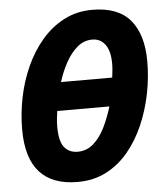

<svg xmlns="http://www.w3.org/2000/svg" viewBox="-53 -772 722 829"><g transform="rotate(-5 308.5 -357.5)"><path d="M251 10Q31 10 31 -236Q31 -305 45 -374.5Q59 -444 87.5 -507Q116 -570 158 -619Q200 -668 255 -696.5Q310 -725 377 -725Q489 -725 542 -662Q595 -599 595 -482Q595 -413 581 -343Q567 -273 539.5 -209.5Q512 -146 471 -96.5Q430 -47 375 -18.5Q320 10 251 10ZM438 -426Q440 -442 441.5 -457Q443 -472 443 -486Q443 -540 422.5 -568.5Q402 -597 366 -597Q330 -597 301.5 -573Q273 -549 251.5 -510Q230 -471 216 -426ZM262 -120Q301 -120 330.5 -146Q360 -172 380.5 -214Q401 -256 415 -303H189Q183 -265 183 -235Q183 -172 204 -146Q225 -120 262 -120Z"/></g></svg>

Font: Noto Sans Condensed ExtraBold
Style: Italic
Weight: 800
Width: 3
Italic angle: -12°
Designer: Monotype Design Team
Foundry: Monotype Imaging Inc.
Version: Version 2.013; ttfautohint (v1.8.4.7-5d5b)